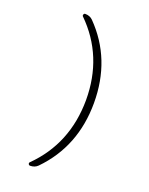

<svg xmlns="http://www.w3.org/2000/svg" viewBox="-164 -854 827 1063"><g transform="rotate(20 250.0 -322.5)"><path d="M149.4 125Q142.6 125 139.6 118.7Q136.7 112.3 141.6 107.4Q315.4 -64.5 316.4 -322.3Q316.4 -580.1 141.6 -752Q137.7 -755.9 140.1 -762.7Q142.6 -769.5 149.4 -769.5Q176.8 -769.5 194.3 -752Q363.3 -580.1 363.3 -322.3Q363.3 -65.4 194.3 107.4Q176.8 125 149.4 125Z"/></g></svg>

Font: Rounded-X Mgen+ 1m light
Style: Regular
Weight: 200
Designer: [Source Han Sans]
Ryoko NISHIZUKA  (kana & ideographs); Paul D. Hunt (Latin, Greek & Cyrillic); Wenlong ZHANG  (bopomofo
Version: Version 1.059.20150602